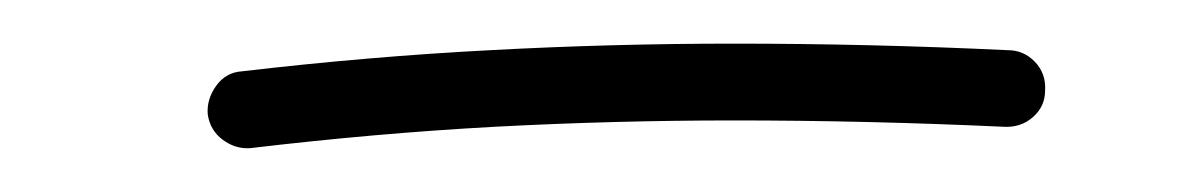

<svg xmlns="http://www.w3.org/2000/svg" viewBox="-20 -709 546 88"><path d="M75.2 -656.7Q74.7 -663.6 79.1 -669.7Q83.5 -675.8 90.8 -676.3Q148.9 -683.1 204.6 -686Q260.3 -689 316.4 -689Q378.9 -689 441.9 -686Q449.2 -686 454.3 -680.7Q459.5 -675.3 459 -667.5Q459 -660.2 453.4 -655.3Q447.8 -650.4 439.9 -650.9Q377 -653.8 316.4 -653.8Q261.7 -653.8 206.8 -650.9Q151.9 -647.9 94.7 -641.1Q87.9 -640.6 82 -645Q76.2 -649.4 75.2 -656.7Z"/></svg>

Font: Mikhak ExtraLight
Style: Regular
Weight: 200
Designer: Amin Abedi
Version: Version 3.3